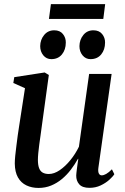

<svg xmlns="http://www.w3.org/2000/svg" viewBox="-20 -892 602 922"><path d="M165 10.5Q132.5 10.5 106.8 -1.8Q81 -14 66.2 -40Q51.5 -66 51 -106.5Q51 -122 53.2 -144.5Q55.5 -167 58.8 -192.5Q62 -218 65.2 -242Q68.5 -266 71.5 -284L100 -468.5L44 -493.5L48.5 -521.5L194.5 -544L214.5 -532L180.5 -284.5Q178 -265 174.8 -242.5Q171.5 -220 168.5 -197.8Q165.5 -175.5 163.8 -156.5Q162 -137.5 162 -124.5Q162 -99.5 167.8 -84.5Q173.5 -69.5 185.2 -63Q197 -56.5 214.5 -56.5Q240 -56.5 266.8 -74.8Q293.5 -93 317.8 -122.8Q342 -152.5 359 -187.5L408 -537H516L452.5 -86.5Q450 -68.5 454.5 -59.2Q459 -50 468.5 -50Q478 -50 490 -56.8Q502 -63.5 517.5 -79L529 -55.5Q522 -44 504.8 -28.5Q487.5 -13 463.2 -1.5Q439 10 409.5 10Q375.5 10 360.5 -7Q345.5 -24 346 -49.5Q346 -53 347 -62Q348 -71 349.5 -83Q351 -95 352.8 -107.2Q354.5 -119.5 356 -129L354.5 -129.5Q339.5 -102.5 320.2 -77.2Q301 -52 277.2 -32.2Q253.5 -12.5 225.5 -1Q197.5 10.5 165 10.5ZM226.5 -608Q203 -608 188 -626.2Q173 -644.5 173 -670.5Q173.5 -701.5 192 -724Q210.5 -746.5 240.5 -746.5Q268 -746.5 282.2 -728.5Q296.5 -710.5 296 -687.5Q296 -653.5 277.5 -630.8Q259 -608 226.5 -608ZM414.5 -608Q391.5 -608 376.5 -626.2Q361.5 -644.5 361.5 -670.5Q362 -701.5 380.2 -724Q398.5 -746.5 428.5 -746.5Q456 -746.5 470.5 -728.5Q485 -710.5 484.5 -687.5Q484.5 -653.5 466 -630.8Q447.5 -608 414.5 -608ZM224.5 -872H485L476 -801H215Z"/></svg>

Font: Merriweather 72pt Medium
Style: Italic
Weight: 500
Italic angle: -7.8°
Version: Version 2.101